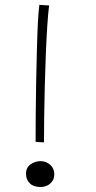

<svg xmlns="http://www.w3.org/2000/svg" viewBox="-20 -756 394 790"><path d="M161 -170.5Q158 -170.5 150.2 -170.8Q142.5 -171 135.5 -171.5Q128.5 -172 126.5 -172.5Q126.5 -220.5 127 -284.8Q127.5 -349 128.8 -418Q130 -487 131.8 -551Q133.5 -615 136 -664Q138.5 -713 142 -736L182 -733.5Q178 -701.5 174.5 -648.5Q171 -595.5 168.5 -531Q166 -466.5 164.2 -400Q162.5 -333.5 161.8 -273.5Q161 -213.5 161 -170.5ZM147 13.5Q117.5 13.5 102.2 -2.2Q87 -18 87 -41.5Q87 -66.5 106 -79.8Q125 -93 146 -93Q170 -93 186.8 -77.8Q203.5 -62.5 203.5 -38.5Q203.5 -15.5 187 -1Q170.5 13.5 147 13.5Z"/></svg>

Font: Grandstander Thin Thin
Style: Regular
Weight: 250
Version: Version 1.200